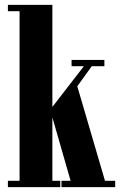

<svg xmlns="http://www.w3.org/2000/svg" viewBox="-20 -770 494 790"><path d="M12.5 0V-26H60.5V-724H12.5V-750H195.5V-330L325 -497.5H274.5V-523.5H409.5V-497.5H357.5L298 -415L412 -26H454V0H233V-26H270.5L195.5 -287V-26H228V0Z"/></svg>

Font: Imbue 50pt ExtraBold
Style: Regular
Weight: 800
Designer: Tyler Finck
Foundry: Etcetera Type Company
Version: Version 1.102; ttfautohint (v1.8.3)